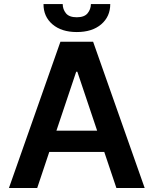

<svg xmlns="http://www.w3.org/2000/svg" viewBox="-20 -935 764 955"><path d="M165.1 0H24.5L280.5 -727.3H443.2L699.6 0H558.9L498.6 -179.3H225.1ZM260.7 -285.2H463.1L364.7 -578.1H359ZM432.2 -914.8H528.4Q528.4 -852.6 483.5 -814.1Q438.6 -775.6 361.9 -775.6Q285.9 -775.6 240.9 -814.1Q196 -852.6 196.4 -914.8H291.9Q291.9 -889.2 307.9 -869.1Q323.9 -849.1 361.9 -849.1Q399.5 -849.1 415.7 -869Q431.8 -888.8 432.2 -914.8Z"/></svg>

Font: Inter Zeller Semi Bold
Style: Regular
Weight: 600
Designer: Rasmus Andersson; Joe Bland
Foundry: zeller
Version: Version 3.015;git-dec3a8cb1